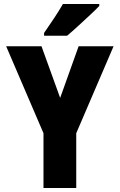

<svg xmlns="http://www.w3.org/2000/svg" viewBox="-20 -947 603 967"><path d="M199 0V-276L11 -714H189L283 -454L376 -714H552L364 -276V0ZM202 -781Q227 -817 252.5 -855.5Q278 -894 297 -927H480V-917Q463 -899 434 -872Q405 -845 374 -816.5Q343 -788 318 -767H202Z"/></svg>

Font: Noto Sans Mono SemiCondensed Black
Style: Regular
Weight: 900
Width: 4
Designer: Monotype Design Team
Foundry: Monotype Imaging Inc.
Version: Version 2.014; ttfautohint (v1.8.4.7-5d5b)